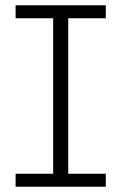

<svg xmlns="http://www.w3.org/2000/svg" viewBox="-20 -706 459 726"><path d="M181 -28V-661H238V-28ZM39 0V-49H380V0ZM39 -637V-686H380V-637Z"/></svg>

Font: BioRhyme ExtraBold Light
Style: Regular
Weight: 300
Version: Version 1.600;gftools[0.9.33]